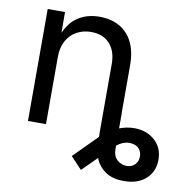

<svg xmlns="http://www.w3.org/2000/svg" viewBox="-83 -635 913 922"><g transform="rotate(10 373.5 -174.5)"><path d="M580.6 204.1Q524.9 204.1 491 181.2Q457 158.2 441.7 122.3Q426.3 86.4 426.3 48.8V-118.2H514.2V58.6Q514.2 93.8 534.2 112.1Q554.2 130.4 580.6 130.4Q605.5 130.4 620.8 114.7Q636.2 99.1 636.2 75.2Q636.2 54.7 624.5 39.3Q612.8 23.9 589.8 20.5Q573.2 17.6 558.1 21Q543 24.4 529.5 32.5Q516.1 40.5 503.4 53.2L368.2 187.5L313.5 129.4L427.2 15.1Q461.4 -19 503.9 -36.9Q546.4 -54.7 586.4 -54.7Q647 -54.7 686.8 -19Q726.6 16.6 726.6 75.2Q726.6 132.8 687 168.5Q647.5 204.1 580.6 204.1ZM165 -327.1V0H77.1V-545.9H161.6L162.1 -413.6H149.9Q174.8 -489.3 220.9 -521Q267.1 -552.7 329.1 -552.7Q384.3 -552.7 425.8 -530Q467.3 -507.3 490.5 -461.7Q513.7 -416 513.7 -346.7V0H425.8V-339.4Q425.8 -402.3 392.8 -438Q359.9 -473.6 302.7 -473.6Q263.7 -473.6 232.4 -456.5Q201.2 -439.5 183.1 -406.7Q165 -374 165 -327.1Z"/></g></svg>

Font: Inter Variable
Style: Regular
Weight: 400
Designer: Rasmus Andersson
Foundry: rsms
Version: Version 4.001;git-9221beed3